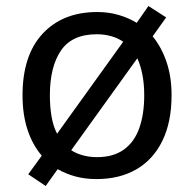

<svg xmlns="http://www.w3.org/2000/svg" viewBox="-20 -586 645 639"><path d="M551 -269Q551 -180 520.5 -117.5Q490 -55 434 -22.5Q378 10 301 10Q264 10 232 1.5Q200 -7 172 -23L132 33L74 -6L119 -68Q88 -104 71.5 -154.5Q55 -205 55 -269Q55 -402 122 -474Q189 -546 304 -546Q341 -546 374 -536.5Q407 -527 435 -510L474 -566L533 -528L488 -465Q517 -430 534 -380.5Q551 -331 551 -269ZM146 -269Q146 -231 151.5 -198.5Q157 -166 170 -141L390 -447Q373 -459 350.5 -465.5Q328 -472 302 -472Q220 -472 183 -418Q146 -364 146 -269ZM460 -269Q460 -306 454 -337Q448 -368 437 -392L217 -86Q234 -75 256 -69Q278 -63 303 -63Q357 -63 392 -88Q427 -113 443.5 -159.5Q460 -206 460 -269Z"/></svg>

Font: Noto Sans Telugu
Style: Regular
Weight: 400
Designer: Jelle Bosma - Monotype Design Team
Foundry: Monotype Imaging Inc.
Version: Version 2.003